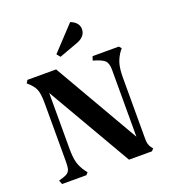

<svg xmlns="http://www.w3.org/2000/svg" viewBox="-120 -726 729 817"><g transform="rotate(-20 245.0 -318.0)"><path d="M420 -336V-57Q420 -36 429 -22L438 -10L429 0H325L103 -383V-131Q103 -91 109.5 -67.5Q116 -44 132 -22L141 -10L132 0H22L15 -18Q41 -25 51.5 -31Q62 -37 66 -48Q70 -59 70 -83V-347Q70 -391 62 -411Q54 -431 27 -454L35 -467H165L388 -81V-384Q388 -414 375.5 -426Q363 -438 324 -449L330 -467H449L458 -456L449 -445Q433 -422 426.5 -398Q420 -374 420 -336ZM327 -591Q327 -556 283 -541L201 -511L188 -527L290 -636Q327 -621 327 -591Z"/></g></svg>

Font: Katibeh
Style: Regular
Weight: 400
Designer: Arabic design by Kourosh Beigpour, Latin design by Eduardo Tunni, engineering by Lasse Fister
Version: Version 1.000